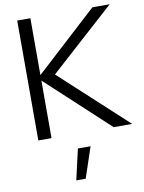

<svg xmlns="http://www.w3.org/2000/svg" viewBox="-102 -770 829 1104"><g transform="rotate(-10 312.5 -218.0)"><path d="M77 0V-700H154V-368L516 -700H617L237 -357L625 0H517L154 -336V0ZM252 264 293 85H367L307 264Z"/></g></svg>

Font: Red Hat Display Variable
Style: Regular
Weight: 400
Designer: Pentagram, MCKL
Foundry: Pentagram, MCKL
Version: Version 1.021